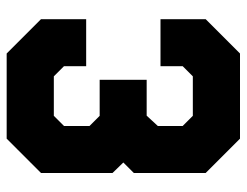

<svg xmlns="http://www.w3.org/2000/svg" viewBox="-102 -638 740 576"><g transform="rotate(90 268.0 -350.0)"><path d="M140.5 0 37.5 -103V-238.5H178.5V-172L209 -141.5H327.5L358 -172V-248.5L327.5 -279H219.5V-420H327L358 -453.5V-528L327.5 -558.5H209L178.5 -528V-461.5H37.5V-597L140.5 -700H396L499 -597V-381.5L467.5 -350L499 -317.5V-103L396 0ZM175.5 -71H364L429.5 -138V-278L359 -350L429.5 -422V-566L364 -629.5H172.5L107.5 -566V-516V-566L172.5 -629.5H364L429.5 -566V-422L359 -350H270.5H359L429.5 -278V-138L364 -71H175.5L107.5 -138V-185V-138Z"/></g></svg>

Font: Tourney Black
Style: Regular
Weight: 900
Version: Version 1.015